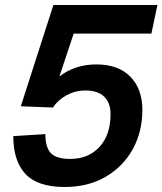

<svg xmlns="http://www.w3.org/2000/svg" viewBox="-20 -730 648 766"><path d="M238 16Q130 16 81.5 -36Q33 -88 33 -187L161 -195Q161 -142 183 -119Q205 -96 260 -96Q333 -96 377 -144Q421 -192 421 -275Q421 -319 396 -344Q371 -369 320 -369Q280 -369 245.5 -350Q211 -331 191 -301L63 -306L193 -710H608L584 -596H274L217 -425Q279 -473 365 -473Q452 -473 500 -424Q548 -375 548 -292Q548 -205 510 -135.5Q472 -66 402 -25Q332 16 238 16Z"/></svg>

Font: Geist Mono SemiBold
Style: Italic
Weight: 600
Italic angle: -12°
Monospace: yes
Designer: Basement.studio, Andrés Briganti, Mateo Zaragoza
Foundry: Basement.studio, Vercel, Andrés Briganti, Guido Ferreyra, Mateo Zaragoza
Version: Version 1.500; ttfautohint (v1.8.4.7-5d5b)